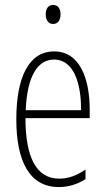

<svg xmlns="http://www.w3.org/2000/svg" viewBox="-20 -747 428 777"><path d="M195 -727C173 -727 165 -709 165 -688C165 -667 175 -650 195 -650C214 -650 225 -665 225 -689C225 -709 217 -727 195 -727ZM199 -539C96 -539 46 -433 46 -264C46 -97 98 10 218 10C260 10 296 -3 326 -22V-61C290 -36 256 -24 220 -24C128 -24 83 -109 83 -269H343V-303C343 -425 305 -539 199 -539ZM199 -506C277 -506 309 -412 308 -301H84C90 -439 132 -506 199 -506Z"/></svg>

Font: Noto Sans Lao UI ExtCond ExtLt
Style: Regular
Weight: 200
Width: 2
Designer: Monotype Design Team
Foundry: Monotype Imaging Inc.
Version: Version 2.000